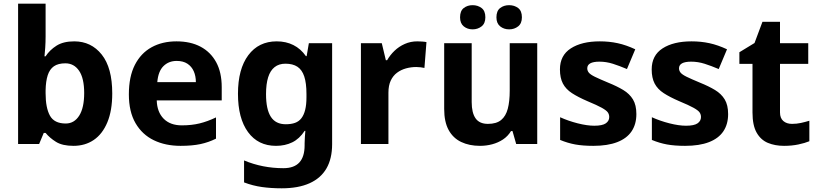

<svg xmlns="http://www.w3.org/2000/svg" viewBox="-20 -780 4436 1040"><path d="M227 -583Q227 -552 225 -522Q223 -492 221 -475H227Q249 -509 286 -532.5Q323 -556 382 -556Q474 -556 531 -484.5Q588 -413 588 -274Q588 -181 561.5 -117.5Q535 -54 488 -22Q441 10 378 10Q318 10 283.5 -11.5Q249 -33 227 -60H217L192 0H78V-760H227ZM334 -437Q295 -437 272 -421Q249 -405 238.5 -372.5Q228 -340 227 -291V-275Q227 -196 250.5 -153.5Q274 -111 336 -111Q382 -111 409 -153.5Q436 -196 436 -276Q436 -356 408.5 -396.5Q381 -437 334 -437Z M936 -556Q1012 -556 1066.5 -527Q1121 -498 1151 -443Q1181 -388 1181 -308V-236H829Q831 -173 866.5 -137Q902 -101 965 -101Q1018 -101 1061 -111.5Q1104 -122 1150 -144V-29Q1110 -9 1065.5 0.5Q1021 10 958 10Q876 10 813 -20.5Q750 -51 714 -113Q678 -175 678 -269Q678 -365 710.5 -428.5Q743 -492 801 -524Q859 -556 936 -556ZM937 -450Q894 -450 865.5 -422Q837 -394 832 -335H1041Q1041 -368 1029.5 -394Q1018 -420 995 -435Q972 -450 937 -450Z M1479 -556Q1529 -556 1569 -536Q1609 -516 1637 -476H1641L1653 -546H1779V1Q1779 79 1748.5 132Q1718 185 1657 212.5Q1596 240 1506 240Q1448 240 1398.5 233Q1349 226 1302 208V89Q1352 110 1405.5 120.5Q1459 131 1515 131Q1573 131 1601.5 100Q1630 69 1630 7V-4Q1630 -21 1631.5 -39Q1633 -57 1634 -71H1630Q1602 -28 1563 -9Q1524 10 1475 10Q1378 10 1323.5 -64.5Q1269 -139 1269 -272Q1269 -406 1325 -481Q1381 -556 1479 -556ZM1526 -435Q1491 -435 1467.5 -416.5Q1444 -398 1432.5 -361.5Q1421 -325 1421 -270Q1421 -188 1447 -147.5Q1473 -107 1528 -107Q1557 -107 1578 -114.5Q1599 -122 1612.5 -139.5Q1626 -157 1633 -185Q1640 -213 1640 -253V-271Q1640 -330 1628 -366Q1616 -402 1591 -418.5Q1566 -435 1526 -435Z M2240 -556Q2251 -556 2266 -555Q2281 -554 2290 -552L2279 -412Q2272 -414 2258.5 -415.5Q2245 -417 2235 -417Q2206 -417 2179 -409.5Q2152 -402 2130.5 -386Q2109 -370 2096.5 -343.5Q2084 -317 2084 -278V0H1935V-546H2048L2070 -454H2077Q2093 -482 2117 -505Q2141 -528 2172.5 -542Q2204 -556 2240 -556Z M2890 -546V0H2776L2756 -70H2748Q2731 -42 2704.5 -24.5Q2678 -7 2646 1.5Q2614 10 2580 10Q2522 10 2478 -11Q2434 -32 2410 -76Q2386 -120 2386 -190V-546H2535V-227Q2535 -169 2556 -139Q2577 -109 2623 -109Q2669 -109 2694.5 -130Q2720 -151 2730.5 -191Q2741 -231 2741 -289V-546ZM2472 -686Q2472 -721 2492 -736.5Q2512 -752 2539.9 -752Q2567.8 -752 2588.4 -736.6Q2609 -721.2 2609 -686.4Q2609 -653 2588.4 -637Q2567.8 -621 2539.9 -621Q2512 -621 2492 -637.2Q2472 -653.5 2472 -686ZM2669 -686Q2669 -721 2689.1 -736.5Q2709.3 -752 2737.6 -752Q2766 -752 2786.5 -736.6Q2807 -721.2 2807 -686.4Q2807 -653 2786.4 -637Q2765.9 -621 2738 -621Q2709.5 -621 2689.3 -637.2Q2669 -653.5 2669 -686Z M3427 -162Q3427 -107 3401 -68.5Q3375 -30 3323 -10Q3271 10 3194 10Q3137 10 3096 2.5Q3055 -5 3014 -22V-145Q3058 -125 3109 -112Q3160 -99 3199 -99Q3243 -99 3261.5 -112Q3280 -125 3280 -146Q3280 -160 3272.5 -171Q3265 -182 3240 -196Q3215 -210 3162 -232Q3111 -254 3078 -275.5Q3045 -297 3029 -327.5Q3013 -358 3013 -404Q3013 -480 3072 -518Q3131 -556 3229 -556Q3280 -556 3326 -546Q3372 -536 3421 -513L3376 -406Q3336 -423 3300 -434.5Q3264 -446 3227 -446Q3194 -446 3177.5 -437Q3161 -428 3161 -410Q3161 -397 3169.5 -386.5Q3178 -376 3202.5 -364Q3227 -352 3275 -332Q3322 -313 3356 -292.5Q3390 -272 3408.5 -241.5Q3427 -211 3427 -162Z M3924 -162Q3924 -107 3898 -68.5Q3872 -30 3820 -10Q3768 10 3691 10Q3634 10 3593 2.5Q3552 -5 3511 -22V-145Q3555 -125 3606 -112Q3657 -99 3696 -99Q3740 -99 3758.5 -112Q3777 -125 3777 -146Q3777 -160 3769.5 -171Q3762 -182 3737 -196Q3712 -210 3659 -232Q3608 -254 3575 -275.5Q3542 -297 3526 -327.5Q3510 -358 3510 -404Q3510 -480 3569 -518Q3628 -556 3726 -556Q3777 -556 3823 -546Q3869 -536 3918 -513L3873 -406Q3833 -423 3797 -434.5Q3761 -446 3724 -446Q3691 -446 3674.5 -437Q3658 -428 3658 -410Q3658 -397 3666.5 -386.5Q3675 -376 3699.5 -364Q3724 -352 3772 -332Q3819 -313 3853 -292.5Q3887 -272 3905.5 -241.5Q3924 -211 3924 -162Z M4270 -109Q4295 -109 4318 -114Q4341 -119 4364 -126V-15Q4340 -5 4304.5 2.5Q4269 10 4227 10Q4178 10 4139.5 -6Q4101 -22 4078.5 -61.5Q4056 -101 4056 -171V-434H3985V-497L4067 -547L4110 -662H4205V-546H4358V-434H4205V-171Q4205 -140 4223 -124.5Q4241 -109 4270 -109Z"/></svg>

Font: Noto Sans Telugu
Style: Regular
Weight: 400
Designer: Jelle Bosma - Monotype Design Team
Foundry: Monotype Imaging Inc.
Version: Version 2.003